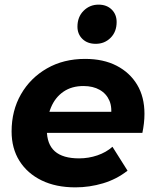

<svg xmlns="http://www.w3.org/2000/svg" viewBox="-20 -800 668 828"><path d="M305 8Q221 8 159.5 -22Q98 -52 64 -106Q30 -160 30 -233Q30 -323 70.5 -393.5Q111 -464 182.5 -505Q254 -546 347 -546Q426 -546 483 -516.5Q540 -487 571.5 -434.5Q603 -382 603 -309Q603 -288 600.5 -267Q598 -246 594 -227H149L165 -318H521L457 -290Q465 -335 452 -365.5Q439 -396 410 -412.5Q381 -429 340 -429Q289 -429 253.5 -404.5Q218 -380 200 -337Q182 -294 182 -240Q182 -178 216.5 -147.5Q251 -117 321 -117Q362 -117 400 -130Q438 -143 465 -167L530 -64Q483 -27 424.5 -9.5Q366 8 305 8ZM393 -611Q357 -611 335.5 -632Q314 -653 314 -685Q314 -727 340.5 -753.5Q367 -780 405 -780Q440 -780 461.5 -759Q483 -738 483 -705Q483 -663 457 -637Q431 -611 393 -611Z"/></svg>

Font: Montserrat Thin
Style: Bold Italic
Weight: 700
Italic angle: -11.3°
Version: Version 9.000